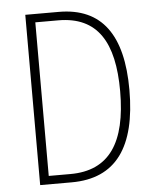

<svg xmlns="http://www.w3.org/2000/svg" viewBox="-52 -758 650 802"><g transform="rotate(-5 273.5 -357.0)"><path d="M490 -364C490 -594 405 -714 224 -714H84V0H216C402 0 490 -124 490 -364ZM451 -362C451 -146 377 -35 214 -35H123V-679H219C384 -679 451 -567 451 -362Z"/></g></svg>

Font: Noto Sans Myanmar UI Condensed ExtraLight
Style: Regular
Weight: 200
Width: 3
Designer: Monotype Design Team
Foundry: Monotype Imaging Inc.
Version: Version 2.103